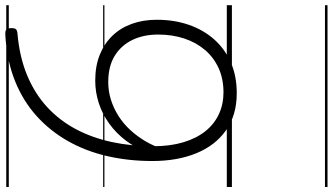

<svg xmlns="http://www.w3.org/2000/svg" viewBox="-296 -634 1304 753"><g transform="rotate(-90 356.5 -257.0)"><path d="M368 19Q282 19 222.5 -23Q163 -65 132.5 -139.5Q102 -214 102 -312Q102 -406 121.5 -490Q141 -574 180.5 -643.5Q220 -713 278 -765.5Q336 -818 413 -849.5Q490 -881 586 -888Q606 -890 614 -887Q622 -884 623 -869Q624 -855 620 -848.5Q616 -842 602 -841Q510 -833 438 -803Q366 -773 313.5 -724.5Q261 -676 227 -612Q193 -548 176.5 -471Q160 -394 160 -308Q160 -242 175.5 -190.5Q191 -139 219 -104Q247 -69 286 -51Q325 -33 371 -33Q424 -33 466 -52Q508 -71 537.5 -105.5Q567 -140 582.5 -187Q598 -234 598 -289Q598 -347 576.5 -391Q555 -435 514 -460Q473 -485 412 -485Q376 -485 342.5 -474.5Q309 -464 279 -445Q249 -426 224 -399Q199 -372 179.5 -339Q160 -306 148 -267L134 -326Q152 -376 181.5 -415Q211 -454 248.5 -481Q286 -508 329 -522Q372 -536 417 -536Q474 -536 518 -518.5Q562 -501 593 -469Q624 -437 640 -392.5Q656 -348 656 -295Q656 -226 636 -168.5Q616 -111 578.5 -69Q541 -27 488 -4Q435 19 368 19ZM0 365H713V375H0ZM0 -20H713V0H0ZM0 -505H713V-500H0ZM0 -885H713V-875H0Z"/></g></svg>

Font: Playwrite GB J Guides
Style: Italic
Weight: 400
Italic angle: -7.01216°
Designer: Veronika Burian, José Scaglione
Foundry: TypeTogether
Version: Version 1.003